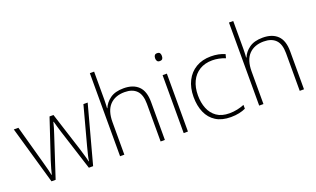

<svg xmlns="http://www.w3.org/2000/svg" viewBox="-80 -1293 2721 1651"><g transform="rotate(-20 1280.5 -468.0)"><path d="M390 -464Q381 -493 374 -517Q367 -541 360 -567H357Q351 -541 343.5 -516Q336 -491 327 -464L205 -92H167L15 -622H57L155 -268Q168 -223 174.5 -195.5Q181 -168 186 -144H189Q195 -168 202 -195Q209 -222 223 -265L342 -622H378L492 -266Q503 -228 512 -198.5Q521 -169 526 -144H529Q532 -168 539 -196.5Q546 -225 557 -268L652 -622H691L548 -92H509Z M834 -597Q834 -575 833 -557.5Q832 -540 831 -519H834Q852 -565 898 -598.5Q944 -632 1022 -632Q1109 -632 1157 -585.5Q1205 -539 1205 -440V-93H1166V-438Q1166 -521 1128 -559.5Q1090 -598 1019 -598Q932 -598 883 -546.5Q834 -495 834 -390V-93H795V-853H834Z M1396 -817Q1415 -817 1421.5 -807Q1428 -797 1428 -781Q1428 -765 1421.5 -755Q1415 -745 1396 -745Q1380 -745 1373 -755Q1366 -765 1366 -781Q1366 -797 1373 -807Q1380 -817 1396 -817ZM1416 -623V-93H1377V-623Z M1807 -83Q1725 -83 1671 -117Q1617 -151 1590 -212.5Q1563 -274 1563 -355Q1563 -439 1594.5 -501.5Q1626 -564 1684 -598.5Q1742 -633 1821 -633Q1858 -633 1889.5 -626.5Q1921 -620 1948 -608L1939 -573Q1910 -585 1879.5 -591Q1849 -597 1821 -597Q1753 -597 1704 -567Q1655 -537 1629 -482.5Q1603 -428 1603 -355Q1603 -288 1624.5 -234.5Q1646 -181 1691 -149.5Q1736 -118 1806 -118Q1844 -118 1879 -125.5Q1914 -133 1943 -145V-110Q1918 -98 1883.5 -90.5Q1849 -83 1807 -83Z M2107 -597Q2107 -575 2106 -557.5Q2105 -540 2104 -519H2107Q2125 -565 2171 -598.5Q2217 -632 2295 -632Q2382 -632 2430 -585.5Q2478 -539 2478 -440V-93H2439V-438Q2439 -521 2401 -559.5Q2363 -598 2292 -598Q2205 -598 2156 -546.5Q2107 -495 2107 -390V-93H2068V-853H2107Z"/></g></svg>

Font: Noto Sans Telugu UI ExtraLight
Style: Regular
Weight: 200
Designer: Jelle Bosma - Monotype Design Team
Foundry: Monotype Imaging Inc.
Version: Version 2.005; ttfautohint (v1.8.4.7-5d5b)